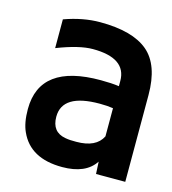

<svg xmlns="http://www.w3.org/2000/svg" viewBox="-78 -517 531 592"><g transform="rotate(15 187.5 -221.0)"><path d="M57.1 -430.7Q116.2 -452.1 170.9 -452.1Q274.4 -452.1 323.5 -410.9Q372.6 -369.6 372.6 -273.4V3.4H279.3L277.3 -35.6Q247.6 9.8 172.4 9.8Q70.3 9.8 37.1 -64.5Q24.4 -91.8 24.4 -135.7Q24.4 -280.3 219.2 -279.8Q253.4 -279.8 277.3 -276.4V-293Q277.3 -366.2 170.4 -366.2Q127 -366.2 57.1 -338.9ZM234.4 -209Q115.2 -209 115.2 -135.7Q115.2 -86.9 159.2 -79.1Q174.3 -76.2 194.8 -76.7Q257.8 -76.7 277.3 -116.2V-206.1Q258.8 -209 234.4 -209Z"/></g></svg>

Font: Keraleeyam
Style: Regular
Weight: 400
Designer: Hussain K. H.
Foundry: Swathanthra Malayalam Computing(SMC) http://smc.org.in
Version: Version 3.0.0+20221109